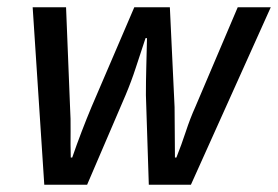

<svg xmlns="http://www.w3.org/2000/svg" viewBox="-20 -509 766 529"><path d="M102 0 70 -489H162L173 -214Q175 -183 174.5 -146.5Q174 -110 175 -75H179Q191 -110 205 -146.5Q219 -183 232 -214L350 -489H448L461 -214Q461 -183 461.5 -146.5Q462 -110 462 -75H466Q480 -110 492 -146.5Q504 -183 518 -214L635 -489H726L506 0H390L382 -247Q382 -285 383 -322Q384 -359 385 -404H381Q366 -359 354 -322Q342 -285 326 -247L220 0Z"/></svg>

Font: Source Sans 3 Medium
Style: Italic
Weight: 500
Italic angle: -11°
Designer: Paul D. Hunt
Foundry: Adobe
Version: Version 3.052;hotconv 1.1.0;makeotfexe 2.6.0